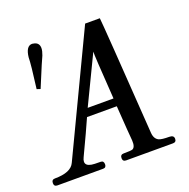

<svg xmlns="http://www.w3.org/2000/svg" viewBox="-145 -793 897 909"><g transform="rotate(-20 303.0 -338.5)"><path d="M120 -670Q144 -664 144 -638Q144 -624 136 -603Q131 -595 74 -457L56 -463Q72 -584 72 -617Q78 -672 109 -672Q112 -672 120 -670ZM592 -18Q592 -1 575 -1H339Q322 -1 322 -18Q322 -36 339 -36Q376 -36 384 -39Q400 -46 398 -80Q395 -109 385 -257H235Q211 -202 155 -84Q149 -72 149 -63Q149 -43 178 -38Q188 -36 223 -36Q239 -36 239 -18Q239 -1 223 -1H-7Q-24 -1 -24 -18Q-24 -36 -7 -36Q74 -36 93 -78L378 -676H452Q456 -648 494 -84Q496 -52 518 -42Q532 -36 569 -36Q592 -36 592 -18ZM253 -297H383Q367 -529 369 -538Z"/></g></svg>

Font: GFS Baskerville
Style: Regular
Weight: 400
Designer: George Matthiopoulos
Foundry: George Matthiopoulos
Version: Version 1.0